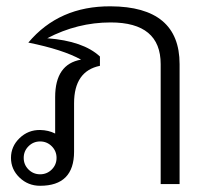

<svg xmlns="http://www.w3.org/2000/svg" viewBox="-20 -580 662 605"><path d="M158.2 -82.5Q158.2 -104 143.1 -119.1Q127.9 -134.3 106.4 -134.3Q85 -134.3 69.8 -119.1Q54.7 -104 54.7 -82.5Q54.7 -61 69.8 -45.9Q85 -30.8 106.4 -30.8Q127.9 -30.8 143.1 -45.9Q158.2 -61 158.2 -82.5ZM153.8 -159.2V-273.9Q153.8 -377.9 235.4 -392.1Q178.2 -423.8 69.3 -445.8Q166 -561 328.6 -560.1Q545.9 -559.1 545.9 -377.9V0H486.3V-377.9Q486.3 -509.3 328.6 -509.3Q224.1 -509.3 128.9 -459.5Q242.7 -450.7 294.9 -401.9V-372.6Q213.4 -356 213.4 -254.4V-102.1Q213.4 5.4 106.4 5.4Q68.4 5.4 41.5 -20.5Q14.6 -46.4 14.6 -82.5Q14.6 -118.7 41.7 -144.8Q68.8 -170.9 106.4 -170.4Q132.8 -169.9 153.8 -159.2Z"/></svg>

Font: Roboto Web
Style: Light
Weight: 300
Designer: Google
Version: Version 1.200310; 2013